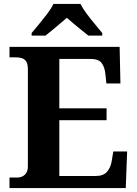

<svg xmlns="http://www.w3.org/2000/svg" viewBox="-20 -951 694 971"><path d="M28 0V-53H64Q81 -53 93.5 -59Q106 -65 113.5 -77.5Q121 -90 121 -110V-599Q121 -627 113 -639.5Q105 -652 91.5 -656.5Q78 -661 62 -661H28V-714H585L589 -529H518L513 -577Q509 -614 493 -633.5Q477 -653 438 -653H280V-403H519V-343H280V-61H465Q503 -61 521.5 -82.5Q540 -104 545 -137L553 -185H623L616 0ZM140 -784Q156 -803 177.5 -829Q199 -855 219.5 -882Q240 -909 250 -931H387Q398 -909 418 -882Q438 -855 460 -829Q482 -803 497 -784V-771H427Q413 -782 393 -798Q373 -814 353 -831Q333 -848 318 -861Q303 -848 283 -831Q263 -814 243.5 -798Q224 -782 210 -771H140Z"/></svg>

Font: Noto Rashi Hebrew
Style: Bold
Weight: 700
Version: Version 1.006